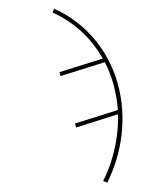

<svg xmlns="http://www.w3.org/2000/svg" viewBox="-84 -608 768 890"><g transform="rotate(10 300.0 -162.5)"><path d="M481 213 461 208Q475 162 481.5 115.5Q488 69 488 21Q488 -11 485 -43.5Q482 -76 475 -108L295 -14L286 -31L471 -127Q457 -183 432.5 -236Q408 -289 373 -335L182 -236L174 -253L361 -350Q335 -381 305 -408Q275 -435 241 -456.5Q207 -478 170 -494Q133 -510 94 -520L99 -538Q160 -523 215.5 -493.5Q271 -464 317.5 -423Q364 -382 400.5 -330.5Q437 -279 461 -221.5Q485 -164 497 -102.5Q509 -41 509 21Q509 70 502 118Q495 166 481 213Z"/></g></svg>

Font: Iosevka Curly Thin Extended
Style: Regular
Weight: 100
Width: 7
Monospace: yes
Designer: Belleve Invis
Foundry: Belleve Invis
Version: Version 11.1.0; ttfautohint (v1.8.3)